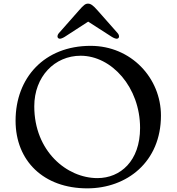

<svg xmlns="http://www.w3.org/2000/svg" viewBox="-20 -1011 958 1042"><path d="M64.5 -356C64.5 -137.2 217.3 11.2 453.6 11.2C668 11.2 853.5 -131.8 853.5 -383.8C853.5 -587.4 691.9 -762.2 471.7 -762.2C220.7 -762.2 64.5 -588.9 64.5 -356ZM166 -434.1C166 -595.2 276.4 -708.5 417.5 -708.5C585.9 -708.5 740.2 -537.6 740.2 -316.4C740.2 -137.2 633.3 -44.4 508.8 -44.4C342.3 -44.4 166 -190.9 166 -434.1ZM305.2 -800.8C310.1 -800.8 320.3 -804.2 331.1 -811L458.5 -893.6L586.9 -811C597.7 -804.2 608.4 -800.8 613.3 -800.8C622.6 -800.8 626 -807.6 626 -813C626 -817.9 624 -825.2 617.7 -832L510.7 -953.1C483.9 -983.9 471.2 -991.2 458 -991.2C444.3 -991.2 435.5 -985.8 407.2 -953.1L300.3 -832C293.9 -825.2 292 -817.9 292 -813C292 -807.6 295.9 -800.8 305.2 -800.8Z"/></svg>

Font: Stoke
Style: Light
Weight: 300
Designer: Nicole Fally
Foundry: Nicole Fally
Version: Version 1.001